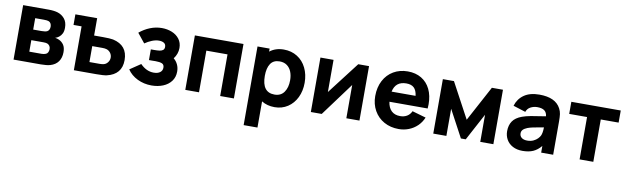

<svg xmlns="http://www.w3.org/2000/svg" viewBox="-46 -1095 6113 1875"><g transform="rotate(10 3010.0 -157.5)"><path d="M69 0V-540H322Q375.5 -540 412 -529Q454 -516 482 -482.5Q510 -449 510 -393Q510 -359 499 -336.2Q488 -313.5 468 -298Q450 -284.5 432 -280Q453 -277 470 -269Q500.5 -255.5 518.8 -228.5Q537 -201.5 537 -155Q537 -100 510.2 -62.5Q483.5 -25 432 -10Q397.5 0 339 0ZM290 -322Q326.5 -322 344 -330Q356.5 -336 363.2 -349Q370 -362 370 -379Q370 -397.5 362.2 -411.2Q354.5 -425 339 -430Q324 -435 290 -435H207V-322ZM329 -103Q352 -103 371 -111Q384.5 -116.5 391.2 -130.5Q398 -144.5 398 -161Q398 -180.5 389.5 -192.8Q381 -205 368 -211Q355 -217 329 -217H207V-103Z M667 0V-435H587V-540H803V-368H890Q961 -368 992 -362Q1138 -329.5 1138 -183Q1138 -111.5 1101.2 -67.5Q1064.5 -23.5 993 -7Q962.5 0 890 0ZM905 -105Q928.5 -105 947 -110Q968.5 -116 984.2 -136.8Q1000 -157.5 1000 -183Q1000 -210.5 984 -231Q968 -251.5 945 -258Q927.5 -263 905 -263H803V-105Z M1663 -162Q1663 -106 1632.8 -66Q1602.5 -26 1551.5 -5.5Q1500.5 15 1439 15Q1363 15 1298.8 -16.2Q1234.5 -47.5 1198 -102L1305 -174Q1365.5 -112 1438 -112Q1478 -112 1501 -129.2Q1524 -146.5 1524 -176Q1524 -206.5 1501.8 -216Q1479.5 -225.5 1438 -225.5L1404 -225H1372V-331H1404Q1437.5 -331 1458.5 -334Q1479.5 -337 1492.2 -347.2Q1505 -357.5 1505 -379Q1505 -405 1486 -417Q1467 -429 1437 -429Q1403.5 -429 1367.2 -414.5Q1331 -400 1298 -377L1223 -470Q1270.5 -510 1327 -532.5Q1383.5 -555 1443 -555Q1496.5 -555 1542.8 -536.5Q1589 -518 1617 -481Q1645 -444 1645 -392Q1645 -333.5 1607 -284Q1633.5 -262.5 1648.2 -231.2Q1663 -200 1663 -162Z M1908 0H1772V-540H2254V0H2118V-413H1908Z M2908 -270Q2908 -189.5 2876.8 -124.5Q2845.5 -59.5 2788.8 -22.2Q2732 15 2659 15Q2585 15 2530 -19.5V240H2393V-540H2513V-510Q2570.5 -555 2652 -555Q2728 -555 2786.2 -518.5Q2844.5 -482 2876.2 -417Q2908 -352 2908 -270ZM2764 -270Q2764 -316.5 2749.5 -353.5Q2735 -390.5 2705.5 -412.2Q2676 -434 2632 -434Q2570.5 -434 2541.8 -390.5Q2513 -347 2513 -270Q2513 -106 2637 -106Q2700 -106 2732 -151.8Q2764 -197.5 2764 -270Z M3392 -540H3499V0H3369V-330L3125 0H3017V-540H3147V-221Z M3755.5 -232Q3763 -174 3795.2 -143Q3827.5 -112 3882 -112Q3921.5 -112 3950.2 -129.5Q3979 -147 3994 -180L4130 -141Q4110 -92.5 4073.5 -57.2Q4037 -22 3989.5 -3.5Q3942 15 3890 15Q3808 15 3744.2 -20.5Q3680.5 -56 3644.8 -119.5Q3609 -183 3609 -263Q3609 -350 3643.8 -416.2Q3678.5 -482.5 3740.5 -518.8Q3802.5 -555 3882 -555Q3960 -555 4017.5 -520.5Q4075 -486 4105.8 -422.5Q4136.5 -359 4136.5 -273.5Q4136.5 -260 4134.5 -232ZM3759 -333H3997Q3990 -387.5 3963.8 -412.2Q3937.5 -437 3888 -437Q3780.5 -437 3759 -333Z M4361 0H4231V-540H4341L4529 -190L4717 -540H4827V0H4697V-269L4553 0H4505L4361 -269Z M5420 -330V0H5301V-66Q5265 -23 5222 -4Q5179 15 5117 15Q5061 15 5020.2 -6.8Q4979.5 -28.5 4958.2 -66Q4937 -103.5 4937 -149Q4937 -208 4964.5 -248.5Q4992 -289 5055 -312Q5090 -325 5140.5 -334.2Q5191 -343.5 5286 -357.5Q5282 -395.5 5258.2 -413.2Q5234.5 -431 5187 -431Q5152.5 -431 5121.5 -415Q5090.5 -399 5079 -365L4956 -404Q4977 -474 5035 -514.5Q5093 -555 5187 -555Q5346.5 -555 5398 -457Q5412.5 -430 5416.2 -402.2Q5420 -374.5 5420 -330ZM5285 -247.5Q5214.5 -235.5 5181.5 -228.5Q5148.5 -221.5 5126 -213Q5096.5 -201 5083.2 -186.2Q5070 -171.5 5070 -151Q5070 -123.5 5090.2 -107.8Q5110.5 -92 5146 -92Q5180.5 -92 5206.5 -104.2Q5232.5 -116.5 5248.2 -133Q5264 -149.5 5271 -164Q5284 -190.5 5285 -247.5Z M5818 0H5682V-420H5505V-540H5995V-420H5818Z"/></g></svg>

Font: Hauora ExtraBold
Style: Regular
Weight: 800
Designer: Wayne Shih
Foundry: WCYS
Version: Version 1.001